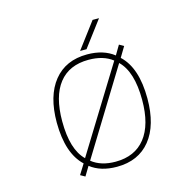

<svg xmlns="http://www.w3.org/2000/svg" viewBox="-132 -1084 1265 1241"><g transform="rotate(-15 500.0 -464.0)"><path d="M662.1 -657.2Q601.6 -705.1 502 -705.1Q372.1 -705.1 303.7 -618.2Q235.4 -531.2 235.4 -365.2Q235.4 -174.8 316.4 -96.7ZM502 10.7Q393.6 10.7 325.2 -43L288.1 18.6L256.8 1L298.8 -66.4Q200.2 -158.2 199.2 -365.2Q199.2 -543.9 278.8 -642.6Q358.4 -741.2 502 -741.2Q611.3 -741.2 680.7 -686.5L717.8 -749L748 -731.4L707 -663.1Q805.7 -571.3 805.7 -365.2Q805.7 -186.5 726.1 -87.9Q646.5 10.7 502 10.7ZM502 -23.4Q631.8 -23.4 701.2 -111.3Q770.5 -199.2 770.5 -365.2Q770.5 -554.7 688.5 -633.8L343.8 -72.3Q404.3 -23.4 502 -23.4ZM464.8 -774.4 594.7 -947.3H637.7L507.8 -774.4Z"/></g></svg>

Font: GenEi Gothic M ExtraLight
Style: Regular
Weight: 200
Designer: o_tamon (Modified); [Source Han Sans]
Ryoko NISHIZUKA  (kana & ideographs); Paul D. Hunt (Latin, Greek & Cyrillic); Wenl
Version: Version 1.1a;Original Version 1.004